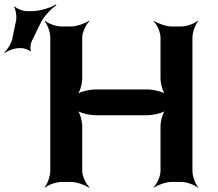

<svg xmlns="http://www.w3.org/2000/svg" viewBox="-142 -832 998 878"><path d="M738 -50V-661C738 -685 752 -722 764 -735L762 -737C749 -725 712 -711 688 -711H642C618 -711 578 -725 562 -737L560 -735C575 -722 592 -685 592 -661V-473C592 -449 603 -409 616 -397L618 -399C606 -412 560 -423 530 -423H297C267 -423 220 -412 208 -399L210 -397C223 -409 234 -449 234 -473V-661C234 -685 252 -722 267 -735L264 -737C248 -725 208 -711 184 -711H138C114 -711 77 -725 64 -737L62 -735C74 -722 88 -685 88 -661V-50C88 -26 74 11 62 24L64 26C77 14 114 0 138 0H184C208 0 248 14 264 26L267 24C252 11 234 -26 234 -50V-255C234 -279 223 -319 210 -331L208 -329C220 -316 267 -305 297 -305H530C560 -305 606 -316 618 -329L616 -331C603 -319 592 -279 592 -255V-50C592 -26 575 11 560 24L562 26C578 14 618 0 642 0H688C712 0 749 14 762 26L764 24C752 11 738 -26 738 -50ZM-68 -741 -86 -653C-91 -632 -109 -603 -122 -593L-120 -590C-107 -600 -76 -612 -54 -612H-44C-32 -612 -8 -604 -4 -597L0 -599C-5 -606 -3 -630 2 -641L42 -723C57 -756 93 -794 116 -808L114 -812C91 -797 40 -781 4 -781H-20C-37 -781 -66 -792 -74 -802L-78 -800C-70 -790 -65 -758 -68 -741Z"/></svg>

Font: Asimov
Style: EdgeWide
Weight: 500
Designer: Google
Version: Version 2.000980: 2014